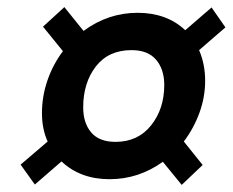

<svg xmlns="http://www.w3.org/2000/svg" viewBox="-20 -618 654 540"><path d="M557 -391Q557 -345 541 -301Q525 -257 497 -220L550 -154L491 -98L438 -163Q370 -114 288 -114Q206 -114 153 -164L78 -99L38 -155L114 -220Q98 -255 98 -300Q98 -347 113.5 -392Q129 -437 157 -474L101 -543L161 -598L215 -531Q284 -582 367 -582Q449 -582 501 -533L575 -597L614 -541L540 -477Q557 -437 557 -391ZM305 -219Q368 -219 405 -265.5Q442 -312 442 -379Q442 -423 419 -450Q396 -477 350 -477Q285 -477 249.5 -431Q214 -385 214 -316Q214 -272 236.5 -245.5Q259 -219 305 -219Z"/></svg>

Font: Grenze
Style: Bold Italic
Weight: 700
Italic angle: -10°
Designer: Renata Polastri
Foundry: Omnibus-Type
Version: Version 1.002; ttfautohint (v1.8)